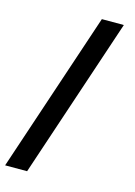

<svg xmlns="http://www.w3.org/2000/svg" viewBox="-132 -809 724 1029"><g transform="rotate(15 230.0 -294.5)"><path d="M3 151 301 -740H423L125 151Z"/></g></svg>

Font: IBM Plex Sans Arabic
Style: Bold
Weight: 700
Designer: Mike Abbink, Paul van der Laan, Pieter van Rosmalen, Wael Morcos, Khajak Apelian
Foundry: Bold Monday
Version: Version 1.2